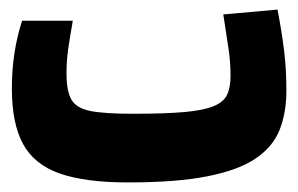

<svg xmlns="http://www.w3.org/2000/svg" viewBox="-20 -378 626 403"><path d="M248.5 4.9Q158.7 4.9 105.2 -13.9Q51.8 -32.7 28.3 -75.9Q4.9 -119.1 4.9 -192.4Q4.9 -268.6 26.4 -334.5H132.8Q126.5 -298.8 123 -274.2Q119.6 -249.5 119.6 -223.1Q119.6 -187 129.9 -168.9Q140.1 -150.9 169.9 -145Q199.7 -139.2 258.3 -139.2Q326.2 -139.2 366.9 -142.8Q407.7 -146.5 428.7 -155.3Q449.7 -164.1 456.8 -179.4Q463.9 -194.8 463.9 -218.8Q463.9 -247.6 459.7 -275.4Q455.6 -303.2 448.7 -347.7L562.5 -357.9Q571.8 -309.1 576.4 -271Q581.1 -232.9 581.1 -187Q581.1 -141.6 567.1 -106Q553.2 -70.3 517.1 -45.7Q481 -21 416 -8.1Q351.1 4.9 248.5 4.9Z"/></svg>

Font: Cascadia Mono PL
Style: Bold
Weight: 700
Monospace: yes
Designer: Aaron Bell
Foundry: Saja Typeworks
Version: Version 2404.023; ttfautohint (v1.8.4)